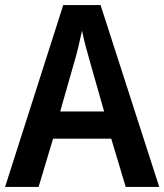

<svg xmlns="http://www.w3.org/2000/svg" viewBox="-20 -736 647 756"><path d="M475 0 418 -190H189L132 0H0L229 -716H376L607 0ZM335 -490Q328 -514 318 -551.5Q308 -589 303 -615Q297 -587 288 -549.5Q279 -512 272 -490L217 -297H390Z"/></svg>

Font: Noto Sans SemiCondensed SemiBold
Style: Regular
Weight: 600
Width: 4
Designer: Monotype Design Team
Foundry: Monotype Imaging Inc.
Version: Version 2.013; ttfautohint (v1.8.4.7-5d5b)